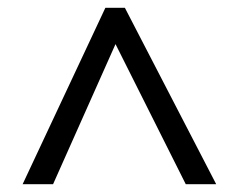

<svg xmlns="http://www.w3.org/2000/svg" viewBox="-20 -739 612 492"><path d="M38 -267H116L276 -626L456 -267H534L300 -719H250Z"/></svg>

Font: Noto Sans Inscriptional Parthian
Style: Regular
Weight: 400
Designer: Monotype Design Team
Foundry: Monotype Imaging Inc.
Version: Version 2.003